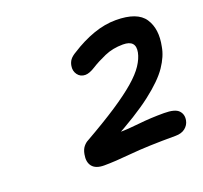

<svg xmlns="http://www.w3.org/2000/svg" viewBox="-84 -923 655 621"><g transform="rotate(-20 243.0 -612.5)"><path d="M176 -398Q147 -398 135 -413Q123 -428 128 -454Q131 -470 138.5 -479Q146 -488 154 -492Q221 -530 266.5 -560Q312 -590 341 -615Q370 -640 384.5 -662Q399 -684 403 -704Q411 -745 366 -745Q331 -745 302.5 -732.5Q274 -720 253.5 -707Q233 -694 219 -694Q202 -694 192.5 -707Q183 -720 186 -737Q188 -749 194.5 -757.5Q201 -766 215 -774Q254 -799 293.5 -813Q333 -827 371 -827Q445 -827 469.5 -790Q494 -753 482 -695Q477 -664 454 -630Q431 -596 378.5 -555.5Q326 -515 233 -465L220 -488Q230 -484 240 -483Q250 -482 260 -482Q287 -482 327.5 -486.5Q368 -491 415 -491Q453 -491 465.5 -477.5Q478 -464 474 -444Q471 -429 458.5 -419Q446 -409 425 -409Q328 -409 270 -403.5Q212 -398 176 -398Z"/></g></svg>

Font: Shantell Sans
Style: Italic
Weight: 400
Italic angle: -11°
Designer: Stephen Nixon, Anya Danilova, Shantell Martin
Foundry: Arrow Type
Version: Version 1.011;[c5ecc13dd]